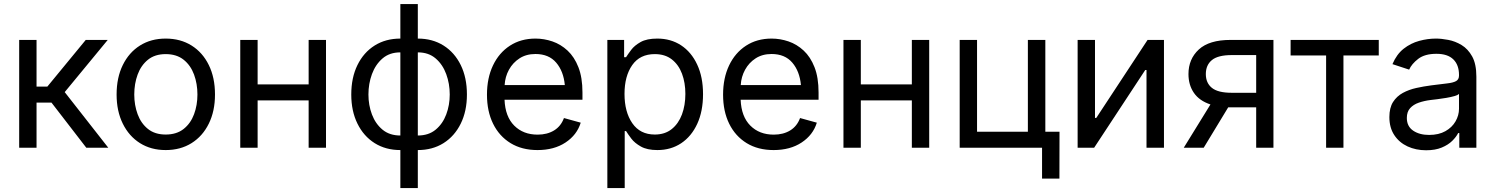

<svg xmlns="http://www.w3.org/2000/svg" viewBox="-20 -748 7571 972"><path d="M77.1 0V-545.9H165V-309.6H219.7L414.1 -545.9H525.4L307.6 -281.7L528.3 0H417L240.7 -228.5H165V0Z M818.8 11.7Q744.6 11.7 688.7 -23.4Q632.8 -58.6 601.6 -122.1Q570.3 -185.5 570.3 -269.5Q570.3 -355 601.6 -418.7Q632.8 -482.4 688.7 -517.6Q744.6 -552.7 818.8 -552.7Q893.6 -552.7 949.7 -517.6Q1005.9 -482.4 1037.1 -418.7Q1068.4 -355 1068.4 -269.5Q1068.4 -185.5 1037.1 -122.1Q1005.9 -58.6 949.7 -23.4Q893.6 11.7 818.8 11.7ZM818.8 -66.9Q874 -66.9 909.7 -95.2Q945.3 -123.5 962.4 -169.7Q979.5 -215.8 979.5 -269.5Q979.5 -323.7 962.4 -370.4Q945.3 -417 909.7 -445.6Q874 -474.1 818.8 -474.1Q764.2 -474.1 729 -445.6Q693.8 -417 676.8 -370.6Q659.7 -324.2 659.7 -269.5Q659.7 -215.8 676.8 -169.7Q693.8 -123.5 729 -95.2Q764.2 -66.9 818.8 -66.9Z M1284.2 -545.9V-320.8H1542.5V-545.9H1630.4V0H1542.5V-239.7H1284.2V0H1196.3V-545.9Z M2006.8 11.7Q1932.6 11.7 1876.7 -23.4Q1820.8 -58.6 1789.6 -122.1Q1758.3 -185.5 1758.3 -269.5Q1758.3 -355 1789.6 -418.7Q1820.8 -482.4 1876.7 -517.6Q1932.6 -552.7 2006.8 -552.7V-727.5H2095.2V-552.7Q2169.4 -552.7 2225.3 -517.6Q2281.2 -482.4 2312.5 -418.7Q2343.8 -355 2343.8 -269.5Q2343.8 -185.5 2312.5 -122.1Q2281.2 -58.6 2225.3 -23.4Q2169.4 11.7 2095.2 11.7V204.1H2006.8ZM2006.8 -62V-482.9Q1952.1 -482.9 1916.5 -452.1Q1880.9 -421.4 1863 -372.8Q1845.2 -324.2 1845.2 -269.5Q1845.2 -215.8 1863 -168.5Q1880.9 -121.1 1916.5 -91.6Q1952.1 -62 2006.8 -62ZM2095.2 -482.9V-62Q2149.9 -62 2185.5 -91.6Q2221.2 -121.1 2239 -168.5Q2256.8 -215.8 2256.8 -269.5Q2256.8 -324.2 2239 -372.8Q2221.2 -421.4 2185.5 -452.1Q2149.9 -482.9 2095.2 -482.9Z M2701.2 11.7Q2622.1 11.7 2564.7 -23.4Q2507.3 -58.6 2476.3 -121.6Q2445.3 -184.6 2445.3 -268.6Q2445.3 -352.5 2475.6 -416.5Q2505.9 -480.5 2561.3 -516.6Q2616.7 -552.7 2690.9 -552.7Q2734.4 -552.7 2776.6 -538.3Q2818.8 -523.9 2853.3 -491.9Q2887.7 -460 2908.2 -407.7Q2928.7 -355.5 2928.7 -279.8V-243.2H2534.2Q2537.6 -157.7 2583.3 -112.1Q2628.9 -66.4 2701.7 -66.4Q2750 -66.4 2784.9 -87.6Q2819.8 -108.9 2835 -150.4L2919.9 -127Q2900.9 -64.9 2843 -26.6Q2785.2 11.7 2701.2 11.7ZM2534.7 -317.4H2839.4Q2833 -387.2 2795.7 -430.9Q2758.3 -474.6 2690.9 -474.6Q2644 -474.6 2610.1 -452.6Q2576.2 -430.7 2556.6 -395Q2537.1 -359.4 2534.7 -317.4Z M3054.7 204.1V-545.9H3139.6V-458.5H3149.4Q3158.7 -473.1 3175.3 -495.4Q3191.9 -517.6 3223.1 -535.2Q3254.4 -552.7 3307.6 -552.7Q3376 -552.7 3428 -518.6Q3480 -484.4 3509.5 -421.1Q3539.1 -357.9 3539.1 -271.5Q3539.1 -184.6 3509.8 -121.1Q3480.5 -57.6 3428.5 -22.9Q3376.5 11.7 3308.1 11.7Q3256.3 11.7 3224.6 -6.1Q3192.9 -23.9 3175.8 -46.6Q3158.7 -69.3 3149.4 -84.5H3142.6V204.1ZM3294.9 -66.9Q3346.2 -66.9 3380.6 -94.5Q3415 -122.1 3432.4 -168.7Q3449.7 -215.3 3449.7 -272.5Q3449.7 -329.1 3432.6 -374.8Q3415.5 -420.4 3381.1 -447.3Q3346.7 -474.1 3294.9 -474.1Q3219.7 -474.1 3180.7 -418.5Q3141.6 -362.8 3141.6 -272.5Q3141.6 -181.2 3181.2 -124Q3220.7 -66.9 3294.9 -66.9Z M3896.5 11.7Q3817.4 11.7 3760 -23.4Q3702.6 -58.6 3671.6 -121.6Q3640.6 -184.6 3640.6 -268.6Q3640.6 -352.5 3670.9 -416.5Q3701.2 -480.5 3756.6 -516.6Q3812 -552.7 3886.2 -552.7Q3929.7 -552.7 3971.9 -538.3Q4014.2 -523.9 4048.6 -491.9Q4083 -460 4103.5 -407.7Q4124 -355.5 4124 -279.8V-243.2H3729.5Q3732.9 -157.7 3778.6 -112.1Q3824.2 -66.4 3897 -66.4Q3945.3 -66.4 3980.2 -87.6Q4015.1 -108.9 4030.3 -150.4L4115.2 -127Q4096.2 -64.9 4038.3 -26.6Q3980.5 11.7 3896.5 11.7ZM3730 -317.4H4034.7Q4028.3 -387.2 3991 -430.9Q3953.6 -474.6 3886.2 -474.6Q3839.4 -474.6 3805.4 -452.6Q3771.5 -430.7 3752 -395Q3732.4 -359.4 3730 -317.4Z M4337.9 -545.9V-320.8H4596.2V-545.9H4684.1V0H4596.2V-239.7H4337.9V0H4250V-545.9Z M4838.4 0V-545.9H4926.3V-81.1H5183.6V-545.9H5272V0ZM5255.4 156.2V0H5218.8V-81.1H5343.8L5343.3 156.2Z M5872.6 0H5784.2V-393.6H5777.8L5519 0H5435.5V-545.9H5523.4V-150.9H5529.8L5789.6 -545.9H5872.6Z M6426.8 0H6339.4V-204.6H6209.5Q6203.6 -204.6 6197.8 -204.6L6073.7 0H5972.7L6107.9 -219.2Q6051.8 -237.8 6024.2 -277.8Q5996.6 -317.9 5996.6 -373Q5996.6 -449.2 6049.1 -497.6Q6101.6 -545.9 6209.5 -545.9H6426.8ZM6339.4 -278.3V-469.2H6216.3Q6146 -469.2 6115.2 -443.8Q6084.5 -418.5 6084.5 -373Q6084.5 -328.1 6115.2 -303.2Q6146 -278.3 6215.3 -278.3Z M6693.4 0V-467.3H6513.7V-545.9H6960V-467.3H6781.2V0Z M7199.7 12.7Q7147.9 12.7 7105.7 -6.8Q7063.5 -26.4 7038.6 -64Q7013.7 -101.6 7013.7 -155.3Q7013.7 -202.1 7032.2 -231.4Q7050.8 -260.7 7081.8 -277.6Q7112.8 -294.4 7150.4 -302.7Q7188 -311 7226.1 -315.9Q7274.9 -322.3 7305.7 -325.7Q7336.4 -329.1 7351.3 -337.4Q7366.2 -345.7 7366.2 -365.7V-368.7Q7366.2 -419.4 7337.4 -447.5Q7308.6 -475.6 7252 -475.6Q7192.9 -475.6 7159.7 -450Q7126.5 -424.3 7113.8 -395.5L7029.3 -423.3Q7050.3 -473.1 7085.9 -501.2Q7121.6 -529.3 7164.6 -541Q7207.5 -552.7 7249.5 -552.7Q7276.9 -552.7 7311.8 -546.1Q7346.7 -539.6 7379.2 -520Q7411.6 -500.5 7432.9 -462.2Q7454.1 -423.8 7454.1 -359.9V0H7367.7V-74.2H7361.8Q7352.5 -55.2 7332 -34.9Q7311.5 -14.6 7278.8 -1Q7246.1 12.7 7199.7 12.7ZM7214.8 -64.9Q7263.7 -64.9 7297.4 -84Q7331.1 -103 7348.6 -133.5Q7366.2 -164.1 7366.2 -197.3V-272.9Q7360.8 -266.6 7342.8 -261.5Q7324.7 -256.3 7301.5 -252.4Q7278.3 -248.5 7256.6 -245.8Q7234.9 -243.2 7222.2 -241.7Q7190.4 -237.8 7162.8 -228.3Q7135.3 -218.8 7118.7 -200.4Q7102.1 -182.1 7102.1 -150.9Q7102.1 -108.4 7134 -86.7Q7166 -64.9 7214.8 -64.9Z"/></svg>

Font: Inter
Style: Regular
Weight: 400
Designer: Rasmus Andersson
Foundry: rsms
Version: Version 4.001;git-9221beed3